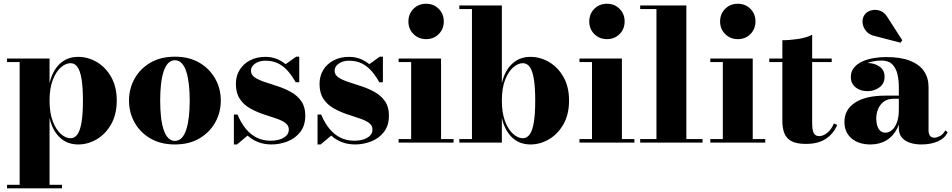

<svg xmlns="http://www.w3.org/2000/svg" viewBox="-20 -780 5208 1050"><path d="M18.5 250V230.5H87.5V-440.5H18.5V-460H251V-325Q267 -393.5 307.2 -431.2Q347.5 -469 407.5 -469Q461.5 -469 509.8 -440.5Q558 -412 588.2 -358.5Q618.5 -305 618.5 -230Q618.5 -155 588.2 -101.2Q558 -47.5 509.8 -18.8Q461.5 10 407.5 10Q347.5 10 307.2 -28Q267 -66 251 -135V230.5H319V250ZM366 -24Q388.5 -24 403.5 -45.2Q418.5 -66.5 426 -111.8Q433.5 -157 433.5 -230Q433.5 -303 426 -348Q418.5 -393 403.5 -413.8Q388.5 -434.5 366 -434.5Q339.5 -434.5 313 -411.5Q286.5 -388.5 268.8 -343Q251 -297.5 251 -230Q251 -162 268.8 -116.2Q286.5 -70.5 313 -47.2Q339.5 -24 366 -24Z M936.5 10Q858.5 10 802.2 -23Q746 -56 715.8 -110.5Q685.5 -165 685.5 -230Q685.5 -295 715.8 -349.5Q746 -404 802.2 -437Q858.5 -470 936.5 -470Q1014.5 -470 1070.5 -437Q1126.5 -404 1157 -349.5Q1187.5 -295 1187.5 -230Q1187.5 -165 1157 -110.5Q1126.5 -56 1070.5 -23Q1014.5 10 936.5 10ZM936.5 -9.5Q958 -9.5 973.5 -25.5Q989 -41.5 998.5 -70.8Q1008 -100 1012.8 -140.5Q1017.5 -181 1017.5 -230Q1017.5 -279 1012.8 -319.5Q1008 -360 998.5 -389.2Q989 -418.5 973.5 -434.5Q958 -450.5 936.5 -450.5Q915 -450.5 899.8 -434.5Q884.5 -418.5 874.8 -389.2Q865 -360 860.5 -319.5Q856 -279 856 -230Q856 -181 860.5 -140.5Q865 -100 874.8 -70.8Q884.5 -41.5 899.8 -25.5Q915 -9.5 936.5 -9.5Z M1259 10V-153.5H1279Q1298 -107.5 1324.5 -75.5Q1351 -43.5 1384.5 -27Q1418 -10.5 1459.5 -10.5Q1489 -10.5 1511.5 -18Q1534 -25.5 1546.8 -39Q1559.5 -52.5 1559.5 -71.5Q1559.5 -95 1538.5 -109.2Q1517.5 -123.5 1484.5 -134Q1451.5 -144.5 1414.8 -157.2Q1378 -170 1344.8 -189.2Q1311.5 -208.5 1290.8 -240.2Q1270 -272 1270 -321.5Q1270 -364.5 1290.5 -397.8Q1311 -431 1347.2 -450Q1383.5 -469 1431 -469Q1465 -469 1492.8 -458Q1520.5 -447 1542 -429L1599.5 -470H1616.5V-330H1597Q1579.5 -361.5 1557 -388.5Q1534.5 -415.5 1504 -431.8Q1473.5 -448 1431.5 -448Q1409.5 -448 1391.8 -441Q1374 -434 1363.2 -421.5Q1352.5 -409 1352.5 -393Q1352.5 -370.5 1374 -356.2Q1395.5 -342 1429.5 -331Q1463.5 -320 1501.2 -307.5Q1539 -295 1572.8 -276Q1606.5 -257 1628 -226.2Q1649.5 -195.5 1649.5 -148.5Q1649.5 -93 1622 -58Q1594.5 -23 1552 -6.5Q1509.5 10 1465.5 10Q1425.5 10 1392.8 -2.5Q1360 -15 1334 -38.5L1276 10Z M1716.5 10V-153.5H1736.5Q1755.5 -107.5 1782 -75.5Q1808.5 -43.5 1842 -27Q1875.5 -10.5 1917 -10.5Q1946.5 -10.5 1969 -18Q1991.5 -25.5 2004.2 -39Q2017 -52.5 2017 -71.5Q2017 -95 1996 -109.2Q1975 -123.5 1942 -134Q1909 -144.5 1872.2 -157.2Q1835.5 -170 1802.2 -189.2Q1769 -208.5 1748.2 -240.2Q1727.5 -272 1727.5 -321.5Q1727.5 -364.5 1748 -397.8Q1768.5 -431 1804.8 -450Q1841 -469 1888.5 -469Q1922.5 -469 1950.2 -458Q1978 -447 1999.5 -429L2057 -470H2074V-330H2054.5Q2037 -361.5 2014.5 -388.5Q1992 -415.5 1961.5 -431.8Q1931 -448 1889 -448Q1867 -448 1849.2 -441Q1831.5 -434 1820.8 -421.5Q1810 -409 1810 -393Q1810 -370.5 1831.5 -356.2Q1853 -342 1887 -331Q1921 -320 1958.8 -307.5Q1996.5 -295 2030.2 -276Q2064 -257 2085.5 -226.2Q2107 -195.5 2107 -148.5Q2107 -93 2079.5 -58Q2052 -23 2009.5 -6.5Q1967 10 1923 10Q1883 10 1850.2 -2.5Q1817.5 -15 1791.5 -38.5L1733.5 10Z M2310.5 -566Q2269 -566 2241.2 -593.8Q2213.5 -621.5 2213.5 -662.5Q2213.5 -704 2241.2 -731.8Q2269 -759.5 2310.5 -759.5Q2351.5 -759.5 2379.2 -731.8Q2407 -704 2407 -662.5Q2407 -621.5 2379.5 -593.8Q2352 -566 2310.5 -566ZM2392 -460V-19.5H2460.5V0H2160V-19.5H2228.5V-440.5H2160V-460Z M2881 10Q2821 10 2780.8 -28Q2740.5 -66 2724.5 -135V0H2492V-19.5H2561V-730.5H2492V-750H2724.5V-325Q2740.5 -393.5 2780.8 -431.2Q2821 -469 2881 -469Q2935 -469 2983.2 -440.5Q3031.5 -412 3061.8 -358.5Q3092 -305 3092 -230Q3092 -155 3061.8 -101.2Q3031.5 -47.5 2983.2 -18.8Q2935 10 2881 10ZM2839.5 -24Q2862 -24 2877 -45.2Q2892 -66.5 2899.5 -111.8Q2907 -157 2907 -230Q2907 -303 2899.5 -348Q2892 -393 2877 -413.8Q2862 -434.5 2839.5 -434.5Q2813 -434.5 2786.5 -411.5Q2760 -388.5 2742.2 -343Q2724.5 -297.5 2724.5 -230Q2724.5 -162 2742.2 -116.2Q2760 -70.5 2786.5 -47.2Q2813 -24 2839.5 -24Z M3299.5 -566Q3258 -566 3230.2 -593.8Q3202.5 -621.5 3202.5 -662.5Q3202.5 -704 3230.2 -731.8Q3258 -759.5 3299.5 -759.5Q3340.5 -759.5 3368.2 -731.8Q3396 -704 3396 -662.5Q3396 -621.5 3368.5 -593.8Q3341 -566 3299.5 -566ZM3381 -460V-19.5H3449.5V0H3149V-19.5H3217.5V-440.5H3149V-460Z M3733.5 -750V-19.5H3822V0H3481V-19.5H3570V-730.5H3481V-750Z M4015 -566Q3973.5 -566 3945.8 -593.8Q3918 -621.5 3918 -662.5Q3918 -704 3945.8 -731.8Q3973.5 -759.5 4015 -759.5Q4056 -759.5 4083.8 -731.8Q4111.5 -704 4111.5 -662.5Q4111.5 -621.5 4084 -593.8Q4056.5 -566 4015 -566ZM4096.5 -460V-19.5H4165V0H3864.5V-19.5H3933V-440.5H3864.5V-460Z M4387.5 7Q4335.5 7 4307.8 -8.2Q4280 -23.5 4269.2 -51.8Q4258.5 -80 4258.5 -118.5V-560Q4297.5 -560 4343.8 -566.8Q4390 -573.5 4421.5 -590V-106.5Q4421.5 -69 4430.2 -52.2Q4439 -35.5 4460 -35.5Q4481 -35.5 4503.5 -53Q4526 -70.5 4540.5 -105L4558.5 -97Q4540 -51 4498 -22Q4456 7 4387.5 7ZM4187 -440.5V-460H4528.5V-440.5Z M5019 10Q4982.5 10 4954.5 0.2Q4926.5 -9.5 4911 -29.2Q4895.5 -49 4895.5 -79.5V-304.5Q4895.5 -340.5 4888 -373.5Q4880.5 -406.5 4860 -427.8Q4839.5 -449 4799.5 -449Q4779 -449 4754.5 -444.2Q4730 -439.5 4708 -429Q4686 -418.5 4671.8 -401.2Q4657.5 -384 4657.5 -358.5H4634Q4634 -392.5 4660.8 -414Q4687.5 -435.5 4724 -435.5Q4761.5 -435.5 4789.5 -416.2Q4817.5 -397 4817.5 -360.5Q4817.5 -322.5 4789.2 -302Q4761 -281.5 4724 -281.5Q4684.5 -281.5 4658.8 -302.5Q4633 -323.5 4633 -358.5Q4633 -389 4650 -409.8Q4667 -430.5 4695.2 -443.5Q4723.5 -456.5 4757.5 -462.2Q4791.5 -468 4826 -468Q4905.5 -468 4956.8 -447.8Q5008 -427.5 5033 -390.8Q5058 -354 5058 -304.5V-67Q5058 -50 5065.2 -38.5Q5072.5 -27 5091 -27Q5103 -27 5120.8 -36.2Q5138.5 -45.5 5149.5 -67L5162.5 -57Q5147.5 -24 5109 -7Q5070.5 10 5019 10ZM4740.5 10Q4675.5 10 4636.8 -23.2Q4598 -56.5 4598 -113.5Q4598 -180.5 4656.2 -218.8Q4714.5 -257 4821 -257H4942V-240H4868Q4833 -240 4812 -223.2Q4791 -206.5 4781.5 -181.8Q4772 -157 4772 -133.5Q4772 -110 4777.5 -92.5Q4783 -75 4794 -64.8Q4805 -54.5 4822 -54.5Q4840 -54.5 4856.8 -67.8Q4873.5 -81 4884.5 -109Q4895.5 -137 4895.5 -181H4908.5Q4908.5 -122.5 4887.5 -79.5Q4866.5 -36.5 4828.8 -13.2Q4791 10 4740.5 10ZM4904.5 -546.5 4766.5 -582.5Q4735 -588.5 4717.5 -609Q4700 -629.5 4697.2 -654.5Q4694.5 -679.5 4708 -699Q4719 -715.5 4742.5 -722.8Q4766 -730 4791.5 -721.8Q4817 -713.5 4834.5 -684L4914.5 -559.5Z"/></svg>

Font: Bodoni Moda 11pt ExtraBold
Style: Regular
Weight: 800
Designer: Owen Earl
Foundry: indestructible type
Version: Version 2.004